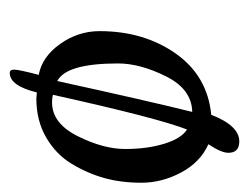

<svg xmlns="http://www.w3.org/2000/svg" viewBox="-80 -382 523 404"><g transform="rotate(-90 182.0 -179.5)"><path d="M81 -3Q43 -20 21.5 -60.5Q0 -101 0 -144Q0 -187 10 -222.5Q20 -258 40 -291Q60 -324 95.5 -344.5Q131 -365 177 -365L190 -364Q204 -421 231 -421Q238 -421 238 -411.5Q238 -402 227 -360Q265 -353 292 -315Q319 -277 319 -232Q319 -139 272 -72Q225 -5 143 3Q120 62 87 62Q63 62 63 39Q63 24 81 -3ZM112 -48Q136 -109 185 -330Q179 -332 169 -332Q125 -332 98 -278Q71 -224 71 -178Q71 -132 82 -96Q93 -60 112 -48ZM251 -193Q251 -302 214 -321Q171 -125 149 -37Q197 -38 224 -92.5Q251 -147 251 -193Z"/></g></svg>

Font: Cookie
Style: Regular
Weight: 400
Designer: Ania Kruk
Foundry: Ania Kruk
Version: Version 1.004